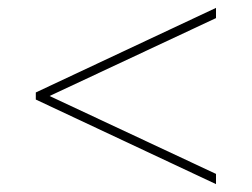

<svg xmlns="http://www.w3.org/2000/svg" viewBox="-20 -606 640 488"><path d="M71 -353V-371L529 -586V-560L106 -362L529 -164V-138Z"/></svg>

Font: Noto Sans Mono UI Thin
Style: Regular
Weight: 250
Monospace: yes
Designer: Monotype Design team
Foundry: Monotype Imaging Inc.
Version: Version 1.000